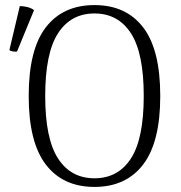

<svg xmlns="http://www.w3.org/2000/svg" viewBox="-20 -723 714 756"><path d="M352 13Q228 13 160.5 -75Q93 -163 93 -345Q93 -528 160.5 -615.5Q228 -703 352 -703Q476 -703 543.5 -615.5Q611 -528 611 -345Q611 -163 543.5 -75Q476 13 352 13ZM352 -21Q445 -21 495.5 -99Q546 -177 546 -345Q546 -514 495.5 -592Q445 -670 352 -670Q259 -670 208.5 -592Q158 -514 158 -345Q158 -177 208.5 -99Q259 -21 352 -21ZM47 -520Q41 -519 31 -520.5Q21 -522 17 -526L58 -699Q73 -699 88.5 -695Q104 -691 114 -683Z"/></svg>

Font: Arima Light
Style: Regular
Weight: 300
Designer: Joana Correia and Natanael Gama
Foundry: NDISCOVER
Version: Version 1.101;gftools[0.9.23]